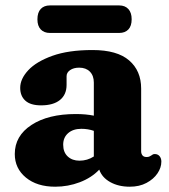

<svg xmlns="http://www.w3.org/2000/svg" viewBox="-20 -675 622 708"><path d="M34.5 -107Q34.5 -174 96 -214.2Q157.5 -254.5 259.5 -254.5Q296.5 -254.5 326 -248.5V-370.5Q326 -396 311.5 -410.8Q297 -425.5 272 -425.5Q251.5 -425.5 238.5 -416.5Q225.5 -407.5 225.5 -394V-362Q225.5 -326 201 -306.2Q176.5 -286.5 131.5 -286.5Q92.5 -286.5 73.5 -303.8Q54.5 -321 54.5 -351Q54.5 -384 84.2 -416Q114 -448 173.2 -469.2Q232.5 -490.5 321 -490.5Q412 -490.5 456.2 -452.2Q500.5 -414 500.5 -348.5V-117Q500.5 -108.5 505.2 -102.2Q510 -96 520.5 -96Q527 -96 530.8 -97.8Q534.5 -99.5 537.5 -101.5Q540.5 -103.5 543.2 -105.2Q546 -107 550.5 -107Q562 -107 568.5 -99Q575 -91 575 -79Q575 -57 560.8 -35.8Q546.5 -14.5 520.2 -0.5Q494 13.5 458.5 13.5Q417 13.5 386.5 -3.5Q356 -20.5 346 -49.5Q317.5 -19.5 274.2 -3Q231 13.5 183.5 13.5Q116.5 13.5 75.5 -20.2Q34.5 -54 34.5 -107ZM213 -141.5Q213 -113.5 229.8 -98Q246.5 -82.5 273 -82.5Q302 -82.5 326 -98V-192.5Q304.5 -200 280 -200Q249.5 -200 231.2 -184Q213 -168 213 -141.5ZM118 -603.5Q118 -629 130.2 -642Q142.5 -655 164 -655H419.5Q441 -655 453.2 -641.8Q465.5 -628.5 465.5 -604Q465.5 -579 453.2 -566.2Q441 -553.5 419.5 -553.5H164Q142.5 -553.5 130.2 -566.5Q118 -579.5 118 -603.5Z"/></svg>

Font: Fraunces 9pt S100
Style: Bold
Weight: 700
Version: Version 1.000; ttfautohint (v1.8.3)